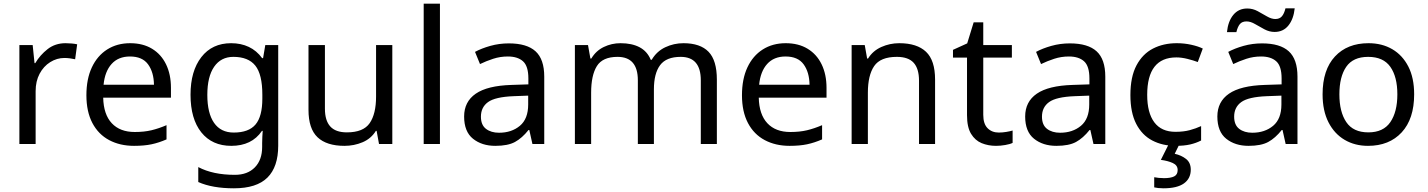

<svg xmlns="http://www.w3.org/2000/svg" viewBox="-20 -780 7734 1040"><path d="M335 -546Q350 -546 367.5 -544.5Q385 -543 398 -540L387 -459Q374 -462 358.5 -464Q343 -466 329 -466Q288 -466 252 -443.5Q216 -421 194.5 -380.5Q173 -340 173 -286V0H85V-536H157L167 -438H171Q197 -482 238 -514Q279 -546 335 -546Z M685 -546Q754 -546 803.5 -516Q853 -486 879.5 -431.5Q906 -377 906 -304V-251H539Q541 -160 585.5 -112.5Q630 -65 710 -65Q761 -65 800.5 -74.5Q840 -84 882 -102V-25Q841 -7 801 1.5Q761 10 706 10Q630 10 571.5 -21Q513 -52 480.5 -113.5Q448 -175 448 -264Q448 -352 477.5 -415Q507 -478 560.5 -512Q614 -546 685 -546ZM684 -474Q621 -474 584.5 -433.5Q548 -393 541 -321H814Q813 -389 782 -431.5Q751 -474 684 -474Z M1232 -546Q1285 -546 1327.5 -526Q1370 -506 1400 -465H1405L1417 -536H1487V9Q1487 124 1428.5 182Q1370 240 1247 240Q1189 240 1140.5 231.5Q1092 223 1054 206V125Q1133 167 1252 167Q1321 167 1360.5 126.5Q1400 86 1400 16V-5Q1400 -17 1401 -39.5Q1402 -62 1403 -71H1399Q1371 -30 1329.5 -10Q1288 10 1233 10Q1129 10 1070.5 -63Q1012 -136 1012 -267Q1012 -395 1070.5 -470.5Q1129 -546 1232 -546ZM1244 -472Q1177 -472 1140 -418.5Q1103 -365 1103 -266Q1103 -167 1139.5 -114.5Q1176 -62 1246 -62Q1327 -62 1364 -105.5Q1401 -149 1401 -246V-267Q1401 -377 1363 -424.5Q1325 -472 1244 -472Z M2105 -536V0H2033L2020 -71H2016Q1990 -29 1944 -9.5Q1898 10 1846 10Q1749 10 1700 -36.5Q1651 -83 1651 -185V-536H1740V-191Q1740 -127 1769 -95Q1798 -63 1859 -63Q1948 -63 1982.5 -113Q2017 -163 2017 -257V-536Z M2363 0H2275V-760H2363Z M2736 -545Q2834 -545 2881 -502Q2928 -459 2928 -365V0H2864L2847 -76H2843Q2808 -32 2769.5 -11Q2731 10 2663 10Q2590 10 2542 -28.5Q2494 -67 2494 -149Q2494 -229 2557 -272.5Q2620 -316 2751 -320L2842 -323V-355Q2842 -422 2813 -448Q2784 -474 2731 -474Q2689 -474 2651 -461.5Q2613 -449 2580 -433L2553 -499Q2588 -518 2636 -531.5Q2684 -545 2736 -545ZM2762 -259Q2662 -255 2623.5 -227Q2585 -199 2585 -148Q2585 -103 2612.5 -82Q2640 -61 2683 -61Q2751 -61 2796 -98.5Q2841 -136 2841 -214V-262Z M3682 -546Q3773 -546 3818 -499.5Q3863 -453 3863 -349V0H3776V-345Q3776 -472 3667 -472Q3589 -472 3555.5 -427Q3522 -382 3522 -296V0H3435V-345Q3435 -472 3325 -472Q3244 -472 3213 -422Q3182 -372 3182 -278V0H3094V-536H3165L3178 -463H3183Q3208 -505 3250.5 -525.5Q3293 -546 3341 -546Q3403 -546 3444.5 -524Q3486 -502 3505 -456H3510Q3537 -502 3583.5 -524Q3630 -546 3682 -546Z M4236 -546Q4305 -546 4354.5 -516Q4404 -486 4430.5 -431.5Q4457 -377 4457 -304V-251H4090Q4092 -160 4136.5 -112.5Q4181 -65 4261 -65Q4312 -65 4351.5 -74.5Q4391 -84 4433 -102V-25Q4392 -7 4352 1.5Q4312 10 4257 10Q4181 10 4122.5 -21Q4064 -52 4031.5 -113.5Q3999 -175 3999 -264Q3999 -352 4028.5 -415Q4058 -478 4111.5 -512Q4165 -546 4236 -546ZM4235 -474Q4172 -474 4135.5 -433.5Q4099 -393 4092 -321H4365Q4364 -389 4333 -431.5Q4302 -474 4235 -474Z M4851 -546Q4947 -546 4996 -499.5Q5045 -453 5045 -349V0H4958V-343Q4958 -408 4929 -440Q4900 -472 4838 -472Q4749 -472 4715 -422Q4681 -372 4681 -278V0H4593V-536H4664L4677 -463H4682Q4708 -505 4754 -525.5Q4800 -546 4851 -546Z M5390 -62Q5410 -62 5431 -65.5Q5452 -69 5465 -73V-6Q5451 1 5425 5.5Q5399 10 5375 10Q5333 10 5297.5 -4.5Q5262 -19 5240 -55Q5218 -91 5218 -156V-468H5142V-510L5219 -545L5254 -659H5306V-536H5461V-468H5306V-158Q5306 -109 5329.5 -85.5Q5353 -62 5390 -62Z M5775 -545Q5873 -545 5920 -502Q5967 -459 5967 -365V0H5903L5886 -76H5882Q5847 -32 5808.5 -11Q5770 10 5702 10Q5629 10 5581 -28.5Q5533 -67 5533 -149Q5533 -229 5596 -272.5Q5659 -316 5790 -320L5881 -323V-355Q5881 -422 5852 -448Q5823 -474 5770 -474Q5728 -474 5690 -461.5Q5652 -449 5619 -433L5592 -499Q5627 -518 5675 -531.5Q5723 -545 5775 -545ZM5801 -259Q5701 -255 5662.5 -227Q5624 -199 5624 -148Q5624 -103 5651.5 -82Q5679 -61 5722 -61Q5790 -61 5835 -98.5Q5880 -136 5880 -214V-262Z M6348 10Q6277 10 6221.5 -19Q6166 -48 6134.5 -109Q6103 -170 6103 -265Q6103 -364 6136 -426Q6169 -488 6225.5 -517Q6282 -546 6354 -546Q6395 -546 6433 -537.5Q6471 -529 6495 -517L6468 -444Q6444 -453 6412 -461Q6380 -469 6352 -469Q6194 -469 6194 -266Q6194 -169 6232.5 -117.5Q6271 -66 6347 -66Q6391 -66 6424.5 -75Q6458 -84 6486 -97V-19Q6459 -5 6426.5 2.5Q6394 10 6348 10ZM6430 139Q6430 187 6393 213.5Q6356 240 6282 240Q6267 240 6253.5 238.5Q6240 237 6232 235V180Q6241 182 6256 183.5Q6271 185 6285 185Q6321 185 6340 175.5Q6359 166 6359 141Q6359 115 6332.5 103Q6306 91 6268 86L6311 0H6369L6343 53Q6379 61 6404.5 81Q6430 101 6430 139Z M6816 -545Q6914 -545 6961 -502Q7008 -459 7008 -365V0H6944L6927 -76H6923Q6888 -32 6849.5 -11Q6811 10 6743 10Q6670 10 6622 -28.5Q6574 -67 6574 -149Q6574 -229 6637 -272.5Q6700 -316 6831 -320L6922 -323V-355Q6922 -422 6893 -448Q6864 -474 6811 -474Q6769 -474 6731 -461.5Q6693 -449 6660 -433L6633 -499Q6668 -518 6716 -531.5Q6764 -545 6816 -545ZM6842 -259Q6742 -255 6703.5 -227Q6665 -199 6665 -148Q6665 -103 6692.5 -82Q6720 -61 6763 -61Q6831 -61 6876 -98.5Q6921 -136 6921 -214V-262ZM6626 -606Q6632 -665 6660.5 -699.5Q6689 -734 6736 -734Q6766 -734 6792.5 -719.5Q6819 -705 6843 -691Q6867 -677 6888 -677Q6911 -677 6923.5 -691.5Q6936 -706 6943 -735H6993Q6987 -677 6959 -642Q6931 -607 6884 -607Q6856 -607 6829.5 -621Q6803 -635 6778.5 -649.5Q6754 -664 6732 -664Q6708 -664 6696 -649.5Q6684 -635 6677 -606Z M7640 -269Q7640 -136 7572.5 -63Q7505 10 7390 10Q7319 10 7263.5 -22.5Q7208 -55 7176 -117.5Q7144 -180 7144 -269Q7144 -402 7211 -474Q7278 -546 7393 -546Q7466 -546 7521.5 -513.5Q7577 -481 7608.5 -419.5Q7640 -358 7640 -269ZM7235 -269Q7235 -174 7272.5 -118.5Q7310 -63 7392 -63Q7473 -63 7511 -118.5Q7549 -174 7549 -269Q7549 -364 7511 -418Q7473 -472 7391 -472Q7309 -472 7272 -418Q7235 -364 7235 -269Z"/></svg>

Font: Noto Sans Adlam
Style: Regular
Weight: 400
Designer: Mark Jamra, Neil Patel
Foundry: JamraPatel LLC
Version: Version 3.001